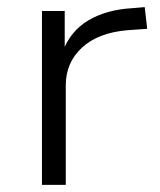

<svg xmlns="http://www.w3.org/2000/svg" viewBox="-20 -520 449 540"><path d="M98 0V-489H162V-374H156Q178 -433 229 -463Q280 -493 352 -497L387 -500L394 -439L338 -435Q256 -428 210.5 -386Q165 -344 165 -280V0Z"/></svg>

Font: Nunito Sans 10pt SemiExpanded Light
Style: Regular
Weight: 300
Width: 6
Designer: Vernon Adams
Foundry: Vernon Adams
Version: Version 3.101;gftools[0.9.27]